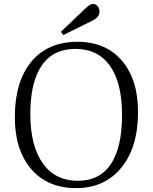

<svg xmlns="http://www.w3.org/2000/svg" viewBox="-20 -940 774 974"><path d="M300.8 -762.2 289.1 -778.8 414.1 -897.9Q436 -919.9 452.1 -919.9Q465.8 -919.9 475.3 -908.2Q484.9 -896.5 484.9 -881.8Q484.9 -853 448.2 -835ZM366.2 14.2Q221.2 14.2 138.2 -82.5Q55.2 -179.2 55.2 -345.2Q55.2 -525.9 138.9 -627Q222.7 -728 373 -728Q516.1 -728 598.1 -632.6Q680.2 -537.1 680.2 -372.1Q680.2 -192.9 595.5 -89.4Q510.7 14.2 366.2 14.2ZM375 -22.9Q485.8 -22.9 542.5 -107.7Q599.1 -192.4 599.1 -357.9Q599.1 -519.5 538.1 -605.7Q477.1 -691.9 361.8 -691.9Q249.5 -691.9 191.7 -607.7Q133.8 -523.4 133.8 -361.8Q133.8 -200.7 196.8 -111.8Q259.8 -22.9 375 -22.9Z"/></svg>

Font: Literata Light
Style: Regular
Weight: 300
Designer: Latin by Veronika Burian and Jose Scaglione. Greek by Irene Vlachou. Cyrillic by Vera Evstafieva.
Foundry: TypeTogether
Version: Version 3.021